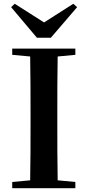

<svg xmlns="http://www.w3.org/2000/svg" viewBox="-20 -999 466 1019"><path d="M58.1 -979 213.9 -879.9 369.1 -979 389.2 -960.9 250 -798.8H175.8L39.1 -960.9ZM44.9 -708V-741.2H379.9V-708L286.1 -699.2Q284.7 -624 284.4 -547.6Q284.2 -471.2 284.2 -394V-347.2Q284.2 -270.5 284.4 -194.1Q284.7 -117.7 286.1 -42L379.9 -33.2V0H44.9V-33.2L140.1 -42Q141.6 -116.2 141.8 -192.4Q142.1 -268.6 142.1 -346.2V-394Q142.1 -470.7 141.8 -546.6Q141.6 -622.6 140.1 -699.2Z"/></svg>

Font: Source Han Serif TW
Style: Bold
Weight: 700
Designer: Ryoko NISHIZUKA Ë•øÂ°öÊ∂ºÂ≠ê (kana & ideographs); Frank Grie√ühammer (Latin, Greek & Cyrillic); Wenlong ZHANG Âº†ÊñáÈæô 
Foundry: Adobe
Version: Version 2.003;hotconv 1.1.1;makeotfexe 2.6.0